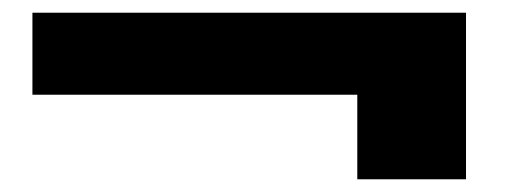

<svg xmlns="http://www.w3.org/2000/svg" viewBox="-20 -462 813 302"><path d="M713 -180H542V-313H31V-442H713Z"/></svg>

Font: Ulagadi Sans
Style: Bold
Weight: 700
Designer: Ninad Kale (Devanagari), Jonny Pinhorn (Latin)
Foundry: Indian Type Foundry
Version: Version 3.01;March 29, 2020;FontCreator 12.0.0.2522 64-bit; 